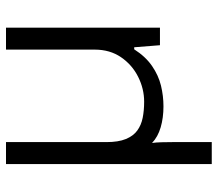

<svg xmlns="http://www.w3.org/2000/svg" viewBox="-64 -502 743 656"><g transform="rotate(-90 308.0 -174.5)"><path d="M75 177V-526H150V-183Q150 -142 160.5 -116.5Q171 -91 189.5 -77.5Q208 -64 233 -59Q258 -54 288 -54Q332 -54 373 -74.5Q414 -95 440 -133Q466 -171 466 -223V-526H541V0H481L474 -88H467Q442 -49 410 -27Q378 -5 343 3.5Q308 12 272 12Q233 12 200.5 2.5Q168 -7 147 -27Q149 -14 149.5 6Q150 26 150 42V177Z"/></g></svg>

Font: Archivo SemiExpanded Light
Style: Regular
Weight: 300
Width: 6
Designer: Hector Gatti
Foundry: Omnibus-Type
Version: Version 2.001